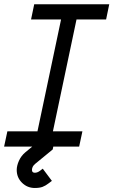

<svg xmlns="http://www.w3.org/2000/svg" viewBox="-30 -704 545 922"><path d="M203.6 176.3Q188.5 188 174.1 193.4Q159.7 198.7 137.2 198.7Q101.1 198.7 75.7 173.6Q50.3 148.4 50.3 112.3Q50.3 91.8 61 67.9Q71.8 43.9 91.8 27.3L156.7 -26.4L161.6 -48.8L232.9 -34.2L223.1 13.7L138.7 83Q123.5 95.7 123.5 112.3Q123.5 125.5 137.2 125.5Q148.9 125.5 159.7 117.7L175.3 106L219.2 164.6ZM350.1 0H-10.3L5.4 -73.2H149.9L263.2 -610.4H119.1L134.3 -683.6H494.6L479.5 -610.4H337.4L224.1 -73.2H365.7Z"/></svg>

Font: Anka/Coder Narrow
Style: Italic
Weight: 400
Width: 3
Italic angle: -12°
Monospace: yes
Version: Version 001.100